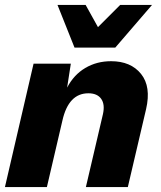

<svg xmlns="http://www.w3.org/2000/svg" viewBox="-20 -758 651 778"><path d="M0 0 116 -500H267L252 -403Q279 -455 325.5 -482.5Q372 -510 430 -510Q510 -510 551.5 -458.5Q593 -407 572 -316L498 0H328L397 -295Q406 -335 390 -357.5Q374 -380 338 -380Q258 -380 233 -270L170 0ZM282 -565 213 -738H327L377 -648L467 -738H596L447 -565Z"/></svg>

Font: Work Sans
Style: Bold Italic
Weight: 700
Italic angle: -13°
Designer: Wei Huang
Foundry: Wei Huang
Version: Version 2.010; ttfautohint (v1.8.3)